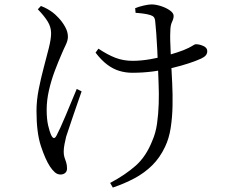

<svg xmlns="http://www.w3.org/2000/svg" viewBox="-20 -785 1040 868"><path d="M478 42Q546 6 593.5 -36Q641 -78 669 -150Q684 -184 690 -226.5Q696 -269 697.5 -315.5Q699 -362 697 -407Q695 -452 694 -489Q693 -520 691 -559.5Q689 -599 686.5 -633.5Q684 -668 682 -685Q681 -701 675.5 -707.5Q670 -714 659 -717Q647 -721 628.5 -723.5Q610 -726 593 -727L591 -748Q608 -755 630 -760Q652 -765 665 -765Q684 -765 707.5 -757.5Q731 -750 748 -738Q765 -726 765 -713Q765 -701 757.5 -685.5Q750 -670 750 -643Q749 -628 749.5 -603.5Q750 -579 751.5 -551.5Q753 -524 754 -497Q756 -458 758.5 -408.5Q761 -359 760 -306.5Q759 -254 751.5 -206Q744 -158 726 -121Q703 -72 668 -37.5Q633 -3 588 21Q543 45 490 63ZM254 4Q239 4 227.5 -6.5Q216 -17 206 -32Q185 -64 165 -124.5Q145 -185 145 -283Q145 -331 155 -381.5Q165 -432 178 -480.5Q191 -529 201 -569Q211 -609 211 -635Q211 -663 195.5 -688Q180 -713 151 -743L165 -758Q183 -751 195 -744Q207 -737 218 -729Q229 -721 245.5 -703.5Q262 -686 274.5 -663.5Q287 -641 287 -619Q287 -602 277 -581.5Q267 -561 257 -537Q243 -505 227.5 -464Q212 -423 201.5 -377.5Q191 -332 191 -289Q191 -247 197.5 -218.5Q204 -190 212 -173Q218 -161 224 -161Q230 -161 236 -173Q242 -184 253 -208Q264 -232 277 -263Q290 -294 303 -325.5Q316 -357 327 -383L349 -372Q340 -346 329.5 -316Q319 -286 309 -256.5Q299 -227 291 -203Q283 -179 279 -167Q275 -150 271.5 -132.5Q268 -115 268 -99Q268 -84 271.5 -73.5Q275 -63 279 -51.5Q283 -40 283 -23Q283 -10 274.5 -3Q266 4 254 4ZM578 -456Q548 -456 519.5 -464.5Q491 -473 464.5 -493Q438 -513 412 -547L425 -565Q467 -537 502.5 -523.5Q538 -510 580 -510Q617 -510 660.5 -517.5Q704 -525 743.5 -536.5Q783 -548 809 -558Q838 -570 849 -577.5Q860 -585 866 -585Q882 -585 899.5 -577Q917 -569 917 -554Q917 -543 910.5 -535Q904 -527 889 -520Q867 -510 834 -499Q801 -488 759.5 -478Q718 -468 672 -462Q626 -456 578 -456Z"/></svg>

Font: Noto Serif KR
Style: Regular
Weight: 400
Designer: Ryoko NISHIZUKA  (kana & ideographs); Frank Grießhammer (Latin, Greek & Cyrillic); Wenlong ZHANG  (bopomofo); Sandoll Co
Foundry: Adobe
Version: Version 2.003-H1;hotconv 1.1.1;makeotfexe 2.6.0